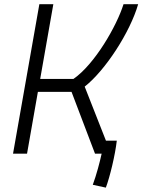

<svg xmlns="http://www.w3.org/2000/svg" viewBox="-20 -713 661 891"><path d="M471.2 157.7C490.2 107.4 514.6 5.4 522 -60.1H471.7L373 -311C468.8 -386.2 584 -564 621.1 -693.4H553.2C522 -593.3 419.9 -415 320.8 -346.7H166.5L227.5 -693.4H162.6L40.5 0H105.5L155.8 -286.6H312L420.9 0H451.7C442.9 40.5 427.7 98.1 410.6 144.5Z"/></svg>

Font: Cascadia Mono NF Light
Style: Italic
Weight: 300
Italic angle: -10°
Monospace: yes
Designer: Aaron Bell
Foundry: Saja Typeworks
Version: Version 2404.023